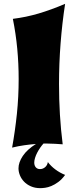

<svg xmlns="http://www.w3.org/2000/svg" viewBox="-20 -748 406 999"><path d="M318.8 162.1Q301.8 185.5 283 199.2Q264.2 212.9 246.8 220Q229.5 227.1 214.6 229Q199.7 231 189.9 231Q162.1 231 140.6 221.4Q119.1 211.9 105 197Q90.8 182.1 83.5 163.8Q76.2 145.5 76.2 127.9Q76.2 97.2 98.6 63.5Q121.1 29.8 167 1Q136.7 3.4 106 7.8Q75.2 12.2 43 20Q58.6 -66.4 67.9 -155.5Q77.1 -244.6 77.1 -336.9Q77.1 -416 69.8 -494.1Q62.5 -572.3 46.9 -649.9Q81.5 -654.3 114.5 -661.1Q147.5 -668 180.7 -677.7Q213.9 -687.5 248 -700Q282.2 -712.4 318.8 -728Q303.2 -626 295.2 -521.7Q287.1 -417.5 287.1 -311Q287.1 -231 291.7 -152.6Q296.4 -74.2 306.2 2.9Q285.6 1.5 266.1 0.2Q246.6 -1 228 -1H206.1Q197.3 8.8 188.7 21.2Q180.2 33.7 173.3 46.9Q166.5 60.1 162.4 73.5Q158.2 86.9 158.2 98.1Q158.2 113.3 166.3 122.6Q174.3 131.8 188 131.8Q203.1 131.8 214.8 121.8Q226.6 111.8 229 95.2Q244.6 116.2 267.8 133.5Q291 150.9 318.8 162.1Z"/></svg>

Font: Shojumaru
Style: Regular
Weight: 400
Version: Version 1.001